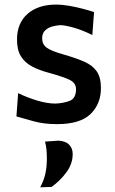

<svg xmlns="http://www.w3.org/2000/svg" viewBox="-20 -529 499 836"><path d="M228 11.5Q171 11.5 126.5 -1Q82 -13.5 51.5 -22L59 -123.5Q100 -103.5 143.2 -90.8Q186.5 -78 221 -78Q257.5 -79.5 284.2 -90.2Q311 -101 311 -141Q311 -167 284.8 -180.5Q258.5 -194 191 -212.5Q149.5 -223.5 118.8 -240Q88 -256.5 71 -284Q54 -311.5 54 -356.5Q54 -428.5 100.2 -468.8Q146.5 -509 223.5 -509Q251.5 -509 282.5 -503.5Q313.5 -498 341.8 -490.5Q370 -483 389.5 -476.5L382 -376.5Q336.5 -399 299 -409.2Q261.5 -419.5 242.5 -419.5Q224.5 -418.5 206.2 -413.2Q188 -408 175.8 -395.8Q163.5 -383.5 163.5 -362Q163.5 -336.5 182.8 -321.8Q202 -307 262.5 -290Q313 -275.5 348.2 -259.8Q383.5 -244 401.5 -217.8Q419.5 -191.5 419.5 -145.5Q419.5 -76.5 374.2 -32.5Q329 11.5 228 11.5ZM155 286.5Q172 254.5 178 225.2Q184 196 184 161.5Q184 143 182.5 124.5Q181 106 176 87.5L234.5 83.5Q265.5 85 281 101Q296.5 117 296.5 141.5Q296.5 184 269.5 220.8Q242.5 257.5 204.5 285Z"/></svg>

Font: Commissioner Flair Medium
Style: Regular
Weight: 500
Designer: Kostas Bartsokas
Foundry: Kostas Bartsokas
Version: Version 1.000; ttfautohint (v1.8.3)